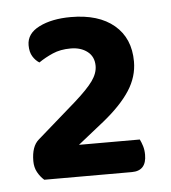

<svg xmlns="http://www.w3.org/2000/svg" viewBox="-35 -732 349 393"><g transform="rotate(-5 139.0 -535.5)"><path d="M124 -699Q181 -699 213 -672Q245 -645 245 -597Q245 -566 227 -538Q209 -510 172 -480L118 -437H243Q246 -431 248.5 -423Q251 -415 251 -405Q251 -372 221 -372H41Q33 -379 27.5 -389Q22 -399 22 -412Q22 -442 37 -455L117 -525Q144 -549 155 -564.5Q166 -580 166 -595Q166 -614 152.5 -624.5Q139 -635 118 -635Q97 -635 81 -628Q65 -621 52 -612Q44 -617 38.5 -626Q33 -635 33 -649Q33 -673 59 -686Q85 -699 124 -699Z"/></g></svg>

Font: Baloo Thambi 2 SemiBold
Style: Regular
Weight: 600
Designer: Aadarsh Rajan and Ek Type
Foundry: Ek Type
Version: Version 1.640;hotconv 1.0.111;makeotfexe 2.5.65597; ttfautoh